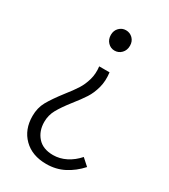

<svg xmlns="http://www.w3.org/2000/svg" viewBox="-189 -639 835 949"><g transform="rotate(30 228.0 -164.0)"><path d="M55 49Q55 2 75.5 -34.5Q96 -71 137 -124Q168 -163 185.5 -190.5Q203 -218 213 -253Q223 -288 218 -328H277Q283 -281 272.5 -242Q262 -203 243 -173.5Q224 -144 192 -104Q156 -58 138 -25.5Q120 7 120 45Q120 97 150.5 131.5Q181 166 239 166Q277 166 312.5 148Q348 130 376 98L415 133Q378 174 332.5 197.5Q287 221 232 221Q151 221 103 173.5Q55 126 55 49ZM190 -492Q190 -517 206 -533Q222 -549 244 -549Q267 -549 283 -533Q299 -517 299 -492Q299 -466 283 -449.5Q267 -433 244 -433Q222 -433 206 -449.5Q190 -466 190 -492Z"/></g></svg>

Font: 寒蝉端黑体 Light
Style: Regular
Weight: 300
Designer: ChillDuanSans {Warren2060}; 
Source Han Sans {Ryoko NISHIZUKA 西塚涼子 (kana, bopomofo & ideographs); Paul D. Hunt (Latin, G
Foundry: ChillType&Adobe
Version: Version 1.300;Glyphs 3.3 (3306)